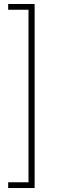

<svg xmlns="http://www.w3.org/2000/svg" viewBox="-20 -823 328 977"><path d="M21.5 133.8V104.5H125V-773.4H21.5V-802.7H156.2V133.8Z"/></svg>

Font: Pretendard GOV Thin
Style: Regular
Weight: 100
Designer: Base glyphs from Inter by Rasmus Andersson; Hangeul glyphs from Noto Sans CJK(Source Han Sans) by Jang Soo-young and Kan
Foundry: Kil Hyung-jin
Version: Version 1.309